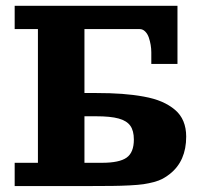

<svg xmlns="http://www.w3.org/2000/svg" viewBox="-20 -625 665 645"><path d="M29.3 -605.5H576.2V-410.2H488.3V-449.2Q488.3 -461.2 486.2 -473.9Q484.1 -486.6 479.9 -499Q475.6 -511.5 467.5 -519.4Q459.5 -527.3 449.2 -527.3H263.7V-312.5H302.7Q350.8 -312.5 389.4 -309.7Q428 -306.9 463 -300.5Q498 -294.2 523.4 -283.2Q548.8 -272.2 567.7 -256.2Q586.7 -240.2 596.1 -217.5Q605.5 -194.8 605.5 -166Q605.5 -84.2 550.8 -40.8Q538.8 -31.2 526.6 -24.7Q514.4 -18.1 496.8 -13.4Q479.2 -8.8 461.9 -6.2Q444.6 -3.7 415.3 -2.2Q386 -0.7 357.8 -0.4Q329.6 0 283.2 0H29.3V-78.1H107.4V-527.3H29.3ZM263.7 -234.4V-78.1H322.3Q381.1 -78.1 405.4 -95.5Q429.7 -112.8 429.7 -156.2Q429.7 -186 417.6 -202.8Q405.5 -219.5 378.4 -226.9Q351.3 -234.4 302.7 -234.4Z"/></svg>

Font: Orelega One
Style: Regular
Weight: 400
Version: Version 1.1 ; ttfautohint (v1.8.3)